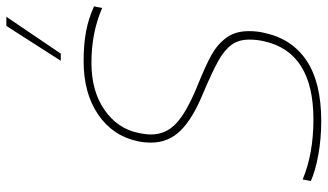

<svg xmlns="http://www.w3.org/2000/svg" viewBox="-228 -762 1006 589"><g transform="rotate(-90 274.5 -468.0)"><path d="M489 -951H517L404 -784H382ZM13 -17 18 -42Q97 -9 202 -9Q409 -9 442 -161Q447 -182 447 -206Q447 -239 430.5 -261Q414 -283 380.5 -301.5Q347 -320 281 -348Q205 -379 168 -416.5Q131 -454 131 -507Q131 -528 135 -547Q151 -624 216.5 -669Q282 -714 381 -714Q432 -714 472 -706.5Q512 -699 549 -682L544 -657Q469 -690 376 -690Q289 -690 231.5 -650Q174 -610 161 -547Q156 -524 156 -507Q156 -462 190 -430Q224 -398 305 -365Q367 -340 399.5 -322Q432 -304 452.5 -276.5Q473 -249 473 -207Q473 -182 468 -161Q450 -75 382.5 -30Q315 15 197 15Q143 15 93.5 6Q44 -3 13 -17Z"/></g></svg>

Font: Prompt Thin
Style: Italic
Weight: 250
Italic angle: -12°
Designer: Katatrad Team
Foundry: CadsonDemak
Version: Version 1.001